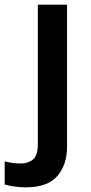

<svg xmlns="http://www.w3.org/2000/svg" viewBox="-81 -562 388 822"><path d="M29 240Q4 240 -20 236.5Q-44 233 -61 228V129Q-44 133 -28 135.5Q-12 138 8 138Q39 138 60 121Q81 104 81 55V-542H206V67Q206 142 165 191Q124 240 29 240Z"/></svg>

Font: Noto Sans Medefaidrin SemiBold
Style: Regular
Weight: 600
Designer: Dalton Maag Ltd
Foundry: Dalton Maag Ltd
Version: Version 1.002; ttfautohint (v1.8.4.7-5d5b)